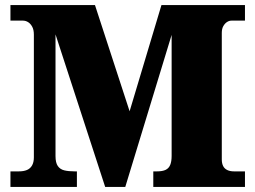

<svg xmlns="http://www.w3.org/2000/svg" viewBox="-20 -734 1002 754"><path d="M21 0V-61H54Q73 -61 86 -66.5Q99 -72 106 -84.5Q113 -97 113 -116V-598Q113 -617 106.5 -629Q100 -641 90.5 -647Q81 -653 70 -653H21V-714H353L489 -297L614 -714H942V-653H889Q880 -653 871.5 -647.5Q863 -642 857 -631.5Q851 -621 851 -605V-108Q851 -93 856 -82.5Q861 -72 872 -66.5Q883 -61 899 -61H942V0H582V-61H597Q618 -61 630.5 -67Q643 -73 648.5 -86.5Q654 -100 654 -122V-597L472 0H393L198 -599V-121Q198 -95 207 -82Q216 -69 232.5 -65Q249 -61 273 -61H282V0Z"/></svg>

Font: Noto Serif Tibetan Black
Style: Regular
Weight: 900
Version: Version 2.103